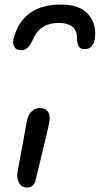

<svg xmlns="http://www.w3.org/2000/svg" viewBox="-20 -817 440 848"><path d="M249 -796.9Q330.1 -796.9 367.4 -756.3Q404.8 -715.8 399.9 -655.8Q396 -600.1 353 -600.1Q335.9 -600.1 328.1 -611.3Q320.3 -622.6 319.8 -652.8Q319.3 -684.1 298.3 -700Q277.3 -715.8 241.2 -715.8Q159.2 -715.8 129.9 -651.9Q114.7 -619.1 103 -607.2Q91.3 -595.2 74.2 -595.2Q50.8 -595.2 42.5 -611.6Q34.2 -627.9 42 -653.8Q84.5 -796.9 249 -796.9ZM99.1 11.2Q74.7 11.2 63.5 -10.7Q52.2 -32.7 58.1 -62Q71.3 -130.4 82.8 -195.3Q94.2 -260.3 99.1 -285.2Q104.5 -310.1 119.6 -325Q134.8 -339.8 157.2 -339.8Q179.7 -339.8 191.4 -324.2Q203.1 -308.6 198.2 -280.8Q193.8 -252.9 166.7 -143.1Q139.6 -33.2 138.2 -25.9Q131.8 11.2 99.1 11.2Z"/></svg>

Font: Shantell Sans Irregular
Style: Italic
Weight: 400
Italic angle: -11.31°
Designer: Stephen Nixon, Anya Danilova, Shantell Martin
Foundry: Arrow Type
Version: Version 1.006;[9816181b4]